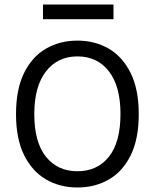

<svg xmlns="http://www.w3.org/2000/svg" viewBox="-20 -819 686 851"><path d="M323 12Q245 12 183.5 -24Q122 -60 86.5 -132.2Q51 -204.5 51 -313Q51 -423 86.5 -495.2Q122 -567.5 183.5 -603.2Q245 -639 323 -639Q401 -639 462.5 -603Q524 -567 559.5 -494.5Q595 -422 595 -313Q595 -203.5 559.5 -131.2Q524 -59 462.5 -23.5Q401 12 323 12ZM323 -60Q411.5 -60 462.8 -124.5Q514 -189 514 -314Q514 -436.5 462.8 -502.8Q411.5 -569 323 -569Q235.5 -569 183.8 -502.5Q132 -436 132 -313Q132 -188.5 183.8 -124.2Q235.5 -60 323 -60ZM170.5 -799H483V-734H170.5Z"/></svg>

Font: Karla
Style: Regular
Weight: 400
Designer: Jonathan Pinhorn
Version: Version 2.004;gftools[0.9.33]